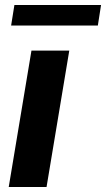

<svg xmlns="http://www.w3.org/2000/svg" viewBox="-20 -748 424 768"><path d="M14.9 0 105.8 -545.5H257.1L166.2 0ZM384.2 -728 371.4 -646H24.5L37.6 -728Z"/></svg>

Font: Inter UI
Style: Bold Italic
Weight: 700
Italic angle: 9.39999°
Designer: Rasmus Andersson
Foundry: rsms
Version: 3.2;8d6f07862